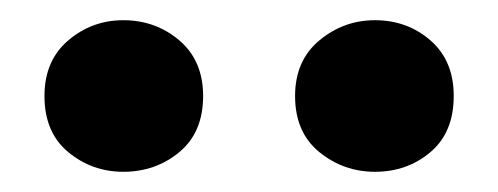

<svg xmlns="http://www.w3.org/2000/svg" viewBox="-20 -835 493 190"><path d="M102 -665Q71 -665 47.5 -684.5Q24 -704 24 -740Q24 -775 47.5 -795Q71 -815 102 -815Q134 -815 157.5 -795Q181 -775 181 -740Q181 -704 157.5 -684.5Q134 -665 102 -665ZM351 -665Q320 -665 296 -684.5Q272 -704 272 -740Q272 -775 296 -795Q320 -815 351 -815Q383 -815 406 -795Q429 -775 429 -740Q429 -704 406 -684.5Q383 -665 351 -665Z"/></svg>

Font: Noto Serif JP ExtraLight Black
Style: Regular
Weight: 900
Version: Version 2.003-H1;hotconv 1.1.1;makeotfexe 2.6.0